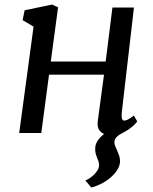

<svg xmlns="http://www.w3.org/2000/svg" viewBox="-20 -588 676 849"><path d="M128.4 -470.2 80.1 -499 88.9 -542.5 210 -567.9 236.8 -555.7 204.6 -315.9H447.3L477.1 -554.7H572.3L518.6 -91.8Q514.6 -54.7 529.3 -54.7Q535.6 -54.7 545.2 -59.1Q554.7 -63.5 571.8 -77.1L586.9 -51.3Q585 -48.3 580.3 -43Q575.7 -37.6 568.6 -31.2Q561.5 -24.9 552 -18.1Q542.5 -11.2 531.7 -5.4Q523.9 -1 515.6 3.4Q507.3 7.8 500.7 13.2Q494.1 18.6 490 25.1Q485.8 31.7 485.8 40.5Q485.8 49.3 489.7 58.6Q493.7 67.9 498.3 78.1Q502.9 88.4 506.8 99.9Q510.7 111.3 510.7 124.5Q510.7 144 499 162.6Q487.3 181.2 469 197Q450.7 212.9 428 224.4Q405.3 235.8 383.8 241.2L357.4 210Q366.7 206.5 377.2 199.5Q387.7 192.4 396.7 183.3Q405.8 174.3 411.9 163.8Q418 153.3 418 142.1Q418 132.3 415.3 125Q412.6 117.7 409.4 110.1Q406.2 102.5 403.6 93Q400.9 83.5 400.9 69.8Q400.9 49.8 412.4 33.4Q423.8 17.1 440.4 4.4Q424.8 -2 417 -16.1Q409.2 -30.3 412.6 -54.7L439.9 -257.8H196.8L162.6 0H64.9Z"/></svg>

Font: Merriweather
Style: Italic
Weight: 400
Italic angle: -7°
Designer: Eben Sorkin ( eben@eyebytes.com )
Foundry: Eben Sorkin ( eben@eyebytes.com )
Version: Version 1.005; ttfautohint (v0.97) -l 13 -r 13 -G 200 -x 24 